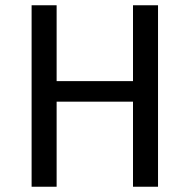

<svg xmlns="http://www.w3.org/2000/svg" viewBox="-20 -709 720 729"><path d="M485 -323H195V0H100V-689H195V-401H485V-689H580V0H485Z"/></svg>

Font: FiraGOUPP
Style: Medium
Weight: 400
Designer: bBox Type
Foundry: bBox Type GmbH
Version: Version 1.001